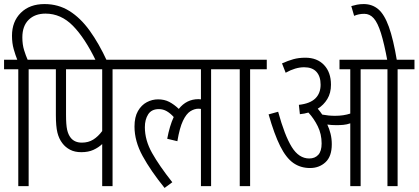

<svg xmlns="http://www.w3.org/2000/svg" viewBox="-20 -916 2060 945"><path d="M70 -575H0V-622H65Q56 -644 47.5 -674Q39 -704 39 -740Q39 -810 82.5 -853Q126 -896 199 -896Q267 -896 321.5 -862Q376 -828 421.5 -765Q467 -702 507 -615H453Q398 -729 339 -789Q280 -849 204 -849Q152 -849 121 -818.5Q90 -788 90 -732Q90 -697 98.5 -669.5Q107 -642 116 -622H203V-575H121V0H70Z M534 -575V0H483V-207Q465 -190 440 -178.5Q415 -167 380 -167Q348 -167 325 -179Q302 -191 287 -211Q270 -233 262.5 -263.5Q255 -294 255 -350V-575H191V-622H616V-575ZM483 -575H305V-352Q305 -301 310.5 -277Q316 -253 328 -238Q347 -214 383 -214Q415 -214 439 -229Q463 -244 483 -271Z M604 -575V-622H1102V-575H1019V0H969V-380Q963 -381 957 -381Q937 -381 917 -368.5Q897 -356 880.5 -321.5Q864 -287 853 -221L803 -233Q815 -297 835 -340Q819 -358 801 -368.5Q783 -379 762 -379Q726 -379 709.5 -353.5Q693 -328 693 -290Q693 -226 728.5 -163Q764 -100 828 -19L790 9Q722 -75 682 -148Q642 -221 642 -293Q642 -340 659 -369.5Q676 -399 702.5 -413Q729 -427 758 -427Q789 -427 813 -414.5Q837 -402 860 -380Q898 -428 957 -428Q963 -428 969 -427V-575Z M1211 -575V0H1160V-575H1090V-622H1293V-575Z M1613 -206Q1613 -146 1582 -117.5Q1551 -89 1506 -89Q1459 -89 1423.5 -114Q1388 -139 1359 -197Q1330 -255 1302 -353L1349 -366Q1381 -249 1416 -192.5Q1451 -136 1502 -136Q1530 -136 1546.5 -154Q1563 -172 1563 -210Q1563 -256 1544 -294.5Q1525 -333 1498 -362Q1478 -356 1456 -354L1451 -400Q1506 -406 1532 -431.5Q1558 -457 1558 -499Q1558 -540 1537.5 -562.5Q1517 -585 1477 -585Q1434 -585 1386 -558L1368 -604Q1397 -617 1423.5 -624.5Q1450 -632 1483 -632Q1541 -632 1575 -596Q1609 -560 1609 -499Q1609 -458 1591 -428.5Q1573 -399 1544 -381Q1556 -367 1566 -352Q1582 -349 1597.5 -347.5Q1613 -346 1629 -346Q1671 -346 1704 -357V-575H1651V-622H2020V-575H1937V0H1887V-575H1755V0H1704V-309Q1687 -303 1670 -301.5Q1653 -300 1636 -300Q1612 -300 1591 -303Q1601 -282 1607 -257.5Q1613 -233 1613 -206ZM1887 -615Q1871 -702 1855 -753Q1839 -804 1819.5 -826Q1800 -848 1773 -848Q1746 -848 1723 -838L1709 -886Q1722 -890 1737 -893Q1752 -896 1770 -896Q1812 -896 1842 -870.5Q1872 -845 1894 -784Q1916 -723 1934 -615Z"/></svg>

Font: Noto Sans ExtraCondensed Light
Style: Italic
Weight: 300
Width: 2
Italic angle: -12°
Designer: Monotype Design Team
Foundry: Monotype Imaging Inc.
Version: Version 2.013; ttfautohint (v1.8.4.7-5d5b)